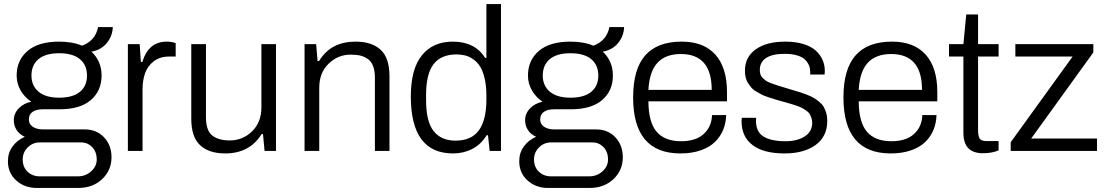

<svg xmlns="http://www.w3.org/2000/svg" viewBox="-20 -743 5452 945"><path d="M160.2 182.1Q101.1 182.1 60.1 145.3Q19 108.4 19 50.8Q19 8.8 41.7 -22.2Q64.5 -53.2 102.1 -69.8Q76.2 -81.1 62 -102.8Q47.9 -124.5 47.9 -150.9Q47.9 -184.6 72.3 -209.7Q96.7 -234.9 133.8 -242.2Q100.1 -265.1 81.1 -298.6Q62 -332 62 -371.1Q62 -446.3 115.5 -492.2Q168.9 -538.1 271 -538.1Q336.9 -538.1 383.8 -518.1Q449.7 -542.5 462.9 -609.9H535.2Q533.7 -565.4 505.6 -531.2Q477.5 -497.1 430.2 -488.8Q480 -441.9 480 -371.1Q480 -296.4 427.2 -250.7Q374.5 -205.1 272.9 -205.1H189.9Q159.2 -205.1 140.6 -192.6Q122.1 -180.2 122.1 -154.8Q122.1 -132.3 141.4 -119.1Q160.6 -106 191.9 -106H397.9Q455.6 -106 492.2 -67.1Q528.8 -28.3 528.8 30.8Q528.8 95.2 482.7 138.7Q436.5 182.1 365.2 182.1ZM271 -262.2Q338.4 -262.2 373.3 -291Q408.2 -319.8 408.2 -371.1Q408.2 -422.9 373.3 -451.9Q338.4 -481 271 -481Q204.1 -481 169.4 -451.9Q134.8 -422.9 134.8 -371.1Q134.8 -321.3 169.7 -291.7Q204.6 -262.2 271 -262.2ZM175.8 125H362.8Q401.4 125 428.7 100.3Q456.1 75.7 456.1 42Q456.1 4.4 433.8 -18.8Q411.6 -42 378.9 -42H175.8Q141.1 -42 116.5 -17.6Q91.8 6.8 91.8 42Q91.8 79.1 115.7 102.1Q139.6 125 175.8 125Z M609.4 0V-525.9H667.5L673.3 -438H680.7Q710.4 -538.1 800.8 -538.1Q825.2 -538.1 844.7 -530.8V-464.8H813.5Q768.1 -464.8 737.8 -442.1Q707.5 -419.4 694.6 -384Q681.6 -348.6 681.6 -303.2V0Z M1088.4 12.2Q1008.8 12.2 965.1 -28.1Q921.4 -68.4 921.4 -159.2V-525.9H993.7V-166Q993.7 -101.1 1024.2 -76.4Q1054.7 -51.8 1111.3 -51.8Q1174.3 -51.8 1220.5 -96.4Q1266.6 -141.1 1266.6 -214.8V-525.9H1338.4V0H1282.2L1274.4 -83H1267.6Q1208.5 12.2 1088.4 12.2Z M1479 0V-525.9H1536.1L1543 -442.9H1550.3Q1582.5 -493.7 1627 -515.9Q1671.4 -538.1 1730 -538.1Q1810.1 -538.1 1853.5 -498Q1897 -458 1897 -367.2V0H1825.2V-359.9Q1825.2 -393.6 1816.7 -416.7Q1808.1 -439.9 1791.3 -452.1Q1774.4 -464.4 1754.2 -469.2Q1733.9 -474.1 1706.1 -474.1Q1643.1 -474.1 1597.2 -429.4Q1551.3 -384.8 1551.3 -311V0Z M2210 12.2Q2002 12.2 2002 -268.1Q2002 -403.3 2056.4 -470.7Q2110.8 -538.1 2208 -538.1Q2317.9 -538.1 2367.7 -458H2374V-723.1H2445.8V0H2390.1L2381.8 -77.1H2375Q2348.1 -32.7 2304.9 -10.3Q2261.7 12.2 2210 12.2ZM2221.7 -50.8Q2300.8 -50.8 2337.4 -102.1Q2374 -153.3 2374 -253.9V-272Q2374 -319.8 2365.5 -356.4Q2356.9 -393.1 2343.3 -415Q2329.6 -437 2309.8 -450.9Q2290 -464.8 2270 -470Q2250 -475.1 2227.1 -475.1Q2150.9 -475.1 2114 -427.2Q2077.1 -379.4 2077.1 -274.9V-250Q2077.1 -144 2114.5 -97.4Q2151.9 -50.8 2221.7 -50.8Z M2676.8 182.1Q2617.7 182.1 2576.7 145.3Q2535.6 108.4 2535.6 50.8Q2535.6 8.8 2558.3 -22.2Q2581.1 -53.2 2618.7 -69.8Q2592.8 -81.1 2578.6 -102.8Q2564.5 -124.5 2564.5 -150.9Q2564.5 -184.6 2588.9 -209.7Q2613.3 -234.9 2650.4 -242.2Q2616.7 -265.1 2597.7 -298.6Q2578.6 -332 2578.6 -371.1Q2578.6 -446.3 2632.1 -492.2Q2685.5 -538.1 2787.6 -538.1Q2853.5 -538.1 2900.4 -518.1Q2966.3 -542.5 2979.5 -609.9H3051.8Q3050.3 -565.4 3022.2 -531.2Q2994.1 -497.1 2946.8 -488.8Q2996.6 -441.9 2996.6 -371.1Q2996.6 -296.4 2943.8 -250.7Q2891.1 -205.1 2789.6 -205.1H2706.5Q2675.8 -205.1 2657.2 -192.6Q2638.7 -180.2 2638.7 -154.8Q2638.7 -132.3 2658 -119.1Q2677.2 -106 2708.5 -106H2914.6Q2972.2 -106 3008.8 -67.1Q3045.4 -28.3 3045.4 30.8Q3045.4 95.2 2999.3 138.7Q2953.1 182.1 2881.8 182.1ZM2787.6 -262.2Q2855 -262.2 2889.9 -291Q2924.8 -319.8 2924.8 -371.1Q2924.8 -422.9 2889.9 -451.9Q2855 -481 2787.6 -481Q2720.7 -481 2686 -451.9Q2651.4 -422.9 2651.4 -371.1Q2651.4 -321.3 2686.3 -291.7Q2721.2 -262.2 2787.6 -262.2ZM2692.4 125H2879.4Q2918 125 2945.3 100.3Q2972.7 75.7 2972.7 42Q2972.7 4.4 2950.4 -18.8Q2928.2 -42 2895.5 -42H2692.4Q2657.7 -42 2633.1 -17.6Q2608.4 6.8 2608.4 42Q2608.4 79.1 2632.3 102.1Q2656.2 125 2692.4 125Z M3329.1 12.2Q3096.2 12.2 3096.2 -263.2Q3096.2 -403.3 3156 -470.7Q3215.8 -538.1 3335 -538.1Q3443.8 -538.1 3501 -474.1Q3558.1 -410.2 3558.1 -290V-244.1H3171.4Q3171.9 -141.1 3211.9 -94.5Q3252 -47.9 3332 -47.9Q3405.3 -47.9 3444.1 -84Q3482.9 -120.1 3484.4 -176.8H3554.2Q3553.2 -137.2 3539.1 -103.3Q3524.9 -69.3 3498 -43.5Q3471.2 -17.6 3427.7 -2.7Q3384.3 12.2 3329.1 12.2ZM3171.4 -300.8H3482.9Q3482.9 -477.1 3331.1 -477.1Q3255.9 -477.1 3216.1 -434.1Q3176.3 -391.1 3171.4 -300.8Z M3841.8 12.2Q3737.8 12.2 3683.8 -29.1Q3629.9 -70.3 3629.9 -146Q3629.9 -158.2 3630.9 -163.1H3701.7Q3700.7 -156.2 3700.7 -147.9Q3701.2 -92.8 3739 -70.3Q3776.9 -47.9 3846.7 -47.9Q3903.8 -47.9 3940.7 -71.5Q3977.5 -95.2 3977.5 -138.2Q3977.5 -151.4 3973.6 -162.8Q3969.7 -174.3 3964.6 -182.6Q3959.5 -190.9 3948.5 -198.5Q3937.5 -206.1 3929.4 -210.7Q3921.4 -215.3 3905 -221.2Q3888.7 -227.1 3879.4 -229.7Q3870.1 -232.4 3850.6 -238Q3831.1 -243.7 3821.8 -246.1Q3799.8 -252.4 3789.3 -255.6Q3778.8 -258.8 3759 -265.4Q3739.3 -272 3728.8 -277.6Q3718.3 -283.2 3702.9 -292Q3687.5 -300.8 3679.2 -310.5Q3670.9 -320.3 3662.4 -333Q3653.8 -345.7 3650.1 -361.6Q3646.5 -377.4 3646.5 -396Q3646.5 -461.9 3699.5 -500Q3752.4 -538.1 3845.7 -538.1Q3896.5 -538.1 3934.8 -526.1Q3973.1 -514.2 3995.4 -493.7Q4017.6 -473.1 4028.6 -448Q4039.6 -422.9 4039.6 -394Q4039.6 -391.1 4039.1 -384.8Q4038.6 -378.4 4038.6 -376H3967.8V-389.2Q3967.8 -405.8 3962.2 -420.2Q3956.5 -434.6 3943.6 -448.2Q3930.7 -461.9 3904.5 -470Q3878.4 -478 3841.8 -478Q3781.2 -478 3750.5 -457.5Q3719.7 -437 3719.7 -398.9Q3719.7 -386.7 3722.9 -376.7Q3726.1 -366.7 3733.9 -359.1Q3741.7 -351.6 3749 -346.2Q3756.3 -340.8 3770.3 -335.4Q3784.2 -330.1 3793.7 -326.9Q3803.2 -323.7 3821.5 -318.1Q3839.8 -312.5 3850.6 -309.1Q3860.8 -305.7 3885.3 -298.6Q3909.7 -291.5 3921.4 -287.8Q3933.1 -284.2 3954.1 -275.9Q3975.1 -267.6 3986.1 -260.7Q3997.1 -253.9 4011.7 -242.2Q4026.4 -230.5 4033.7 -217.8Q4041 -205.1 4046.4 -187.5Q4051.8 -169.9 4051.8 -148.9Q4051.8 -70.8 3994.1 -29.3Q3936.5 12.2 3841.8 12.2Z M4364.3 12.2Q4131.3 12.2 4131.3 -263.2Q4131.3 -403.3 4191.2 -470.7Q4251 -538.1 4370.1 -538.1Q4479 -538.1 4536.1 -474.1Q4593.3 -410.2 4593.3 -290V-244.1H4206.5Q4207 -141.1 4247.1 -94.5Q4287.1 -47.9 4367.2 -47.9Q4440.4 -47.9 4479.2 -84Q4518.1 -120.1 4519.5 -176.8H4589.4Q4588.4 -137.2 4574.2 -103.3Q4560.1 -69.3 4533.2 -43.5Q4506.3 -17.6 4462.9 -2.7Q4419.4 12.2 4364.3 12.2ZM4206.5 -300.8H4518.1Q4518.1 -477.1 4366.2 -477.1Q4291 -477.1 4251.2 -434.1Q4211.4 -391.1 4206.5 -300.8Z M4817.9 11.2Q4721.7 11.2 4721.7 -88.9V-464.8H4650.9V-525.9H4721.7L4735.8 -671.9H4793.9V-525.9H4895V-464.8H4793.9V-102.1Q4793.9 -72.8 4802 -60.8Q4810.1 -48.8 4835 -48.8H4895V-2.9Q4862.8 11.2 4817.9 11.2Z M4954.6 0V-43L5259.3 -464.8H4977.5V-525.9H5361.3V-484.9L5055.2 -61H5379.4V0Z"/></svg>

Font: Archivo Light
Style: Regular
Weight: 300
Designer: Hector Gatti
Foundry: Omnibus-Type
Version: Version 2.001